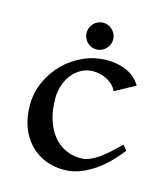

<svg xmlns="http://www.w3.org/2000/svg" viewBox="-84 -567 560 642"><g transform="rotate(15 196.5 -245.5)"><path d="M380.9 -106Q363.8 -84 343.5 -63.2Q323.2 -42.5 299.6 -26.4Q275.9 -10.3 249.5 -0.2Q223.1 9.8 194.8 9.8Q158.7 9.8 128.4 -2.9Q98.1 -15.6 76.2 -39.1Q54.2 -62.5 42 -95.7Q29.8 -128.9 29.8 -169.9Q29.8 -212.9 47.1 -251.5Q64.5 -290 93.5 -319.1Q122.6 -348.1 161.1 -365Q199.7 -381.8 242.2 -381.8Q258.8 -381.8 275.6 -378.7Q292.5 -375.5 307.9 -368.9Q323.2 -362.3 336.2 -351.3Q349.1 -340.3 357.9 -325.2L288.1 -287.1Q283.2 -298.8 274.2 -307.6Q265.1 -316.4 253.9 -322.3Q242.7 -328.1 230.2 -331.1Q217.8 -334 206.1 -334Q182.6 -334 164.1 -323.5Q145.5 -313 132.6 -296.1Q119.6 -279.3 112.8 -258.1Q106 -236.8 106 -214.8Q106 -172.9 116.2 -140.6Q126.5 -108.4 144.5 -86.4Q162.6 -64.5 187 -53.2Q211.4 -42 240.2 -42Q256.8 -42 274.4 -50.3Q292 -58.6 308.3 -71Q324.7 -83.5 339.6 -97.7Q354.5 -111.8 366.2 -123ZM196.3 -499.5Q205.6 -499.5 213.9 -495.8Q222.2 -492.2 228.5 -485.8Q234.9 -479.5 238.5 -470.9Q242.2 -462.4 242.2 -453.1Q242.2 -443.8 238.5 -435.5Q234.9 -427.2 228.5 -420.9Q222.2 -414.6 213.9 -410.9Q205.6 -407.2 196.3 -407.2Q186.5 -407.2 178.2 -410.9Q169.9 -414.6 163.6 -420.9Q157.2 -427.2 153.8 -435.5Q150.4 -443.8 150.4 -453.1Q150.4 -462.4 153.8 -470.9Q157.2 -479.5 163.6 -485.8Q169.9 -492.2 178.2 -495.8Q186.5 -499.5 196.3 -499.5Z"/></g></svg>

Font: Redressed
Style: Regular
Weight: 400
Designer: Astigmatic (AOETI)
Foundry: Astigmatic (AOETI)
Version: Version 1.000